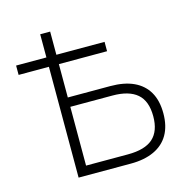

<svg xmlns="http://www.w3.org/2000/svg" viewBox="-104 -809 912 912"><g transform="rotate(-15 352.5 -352.5)"><path d="M172 0V-545H23V-591H172V-705H221V-591H458V-545H221V-381H430Q498 -381 544.5 -359.5Q591 -338 615.5 -296Q640 -254 640 -191Q640 -129 615.5 -86.5Q591 -44 543.5 -22Q496 0 429 0ZM221 -46H427Q511 -46 550.5 -81.5Q590 -117 590 -190Q590 -265 549.5 -300Q509 -335 428 -335H221Z"/></g></svg>

Font: Nunito Sans 7pt SemiCondensed ExtraLight
Style: Regular
Weight: 250
Width: 4
Designer: Vernon Adams
Foundry: Vernon Adams
Version: Version 3.101;gftools[0.9.27]